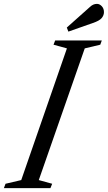

<svg xmlns="http://www.w3.org/2000/svg" viewBox="-75 -970 556 990"><path d="M-55 0 -46.5 -22.5 34.5 -41.5 270 -720.5 201 -739.5 209.5 -761.5H450L442 -739.5L362 -720.5L125 -41.5L194 -22.5L185 0ZM277.5 -807 269.5 -828 388.5 -934Q397.5 -942.5 406.2 -946.2Q415 -950 425 -950Q438.5 -950 449.8 -938Q461 -926 461 -907.5Q461 -890.5 449 -876.5Q437 -862.5 404 -851.5Z"/></svg>

Font: Libre Caslon Condensed
Style: Italic
Weight: 400
Italic angle: -22.583°
Designer: Pablo Impallari, Rodrigo Fuenzalida, Katja Schimmel, Ertekin Erdin
Foundry: Pablo Impallari, Rodrigo Fuenzalida
Version: Version 2.000;gftools[0.9.33]